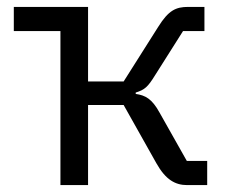

<svg xmlns="http://www.w3.org/2000/svg" viewBox="-20 -536 660 556"><path d="M155 -446V0H235V-232H338L433 -63C460 -15 488 0 522 0H580V-70H521L442 -210C420 -250 401 -260 373 -264V-268C399 -276 408 -284 429 -318L510 -446H572V-516H525C489 -516 468 -506 438 -458L338 -300H235V-516H20V-446Z"/></svg>

Font: Braiins Sans
Style: Regular
Weight: 400
Designer: Mike Abbink, Paul van der Laan, Pieter van Rosmalen, Jiri Chlebus, Lubos Buracinsky
Foundry: Bold Monday, Sudetype
Version: Version 1.000;hotconv 1.0.109;makeotfexe 2.5.65596